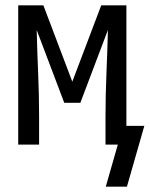

<svg xmlns="http://www.w3.org/2000/svg" viewBox="-20 -540 559 717"><path d="M375 157 420 0H374V-104Q374 -185 377.5 -266Q381 -347 383 -428L280 -156H220L117 -428Q119 -347 122.5 -266Q126 -185 126 -104V0H48V-520H142L250 -235L358 -520H452V-70H519L454 157Z"/></svg>

Font: Iosevka Fuck
Style: Regular
Weight: 400
Monospace: yes
Designer: Belleve Invis
Foundry: Belleve Invis
Version: Version 28.0.7; ttfautohint (v1.8.3)